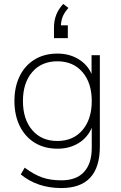

<svg xmlns="http://www.w3.org/2000/svg" viewBox="-20 -763 610 971"><path d="M290 188Q169 188 85 119L105 85Q152 120 193.5 134.5Q235 149 291 149Q366 149 405 106.5Q444 64 444 -15V-117Q423 -67 377 -39Q331 -11 271 -11Q204 -11 155 -41.5Q106 -72 79.5 -126.5Q53 -181 53 -252Q53 -324 79.5 -378Q106 -432 155 -462Q204 -492 271 -492Q330 -492 376 -464.5Q422 -437 443 -389V-484H485V-22Q485 188 290 188ZM270 -50Q350 -50 397 -105Q444 -160 444 -252Q444 -344 397 -398.5Q350 -453 270 -453Q190 -453 143 -398.5Q96 -344 96 -252Q96 -160 143 -105Q190 -50 270 -50ZM253 -570V-624Q253 -694 300 -743L326 -723Q305 -699 297 -678.5Q289 -658 288 -635H323V-570Z"/></svg>

Font: Nunito Sans ExtraLight
Style: Regular
Weight: 200
Designer: Vernon Adams
Foundry: Vernon Adams
Version: Version 3.006; ttfautohint (v1.8.3)